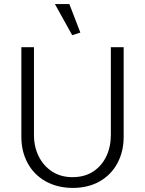

<svg xmlns="http://www.w3.org/2000/svg" viewBox="-20 -912 713 944"><path d="M147 -680H85V-239Q85 -167 116 -110Q147 -53 203.5 -21Q260 11 336 12Q414 12 470.5 -20.5Q527 -53 557.5 -110Q588 -167 588 -239V-680H525V-248Q525 -190 502.5 -143Q480 -96 438 -68.5Q396 -41 336 -41Q279 -41 236.5 -68.5Q194 -96 170.5 -143Q147 -190 147 -248ZM335 -739 375 -752 321 -892H250Z"/></svg>

Font: Catamaran Thin Light
Style: Regular
Weight: 300
Version: Version 2.000